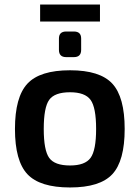

<svg xmlns="http://www.w3.org/2000/svg" viewBox="-20 -814 616 847"><path d="M157 -794H421V-719H157ZM306 -675Q338 -675 338 -644V-594Q338 -562 306 -562H272Q240 -562 240 -594V-644Q240 -675 272 -675ZM289 -504Q421 -504 475.5 -445Q530 -386 530 -245Q530 -104 475.5 -45.5Q421 13 289 13Q156 13 101 -45.5Q46 -104 46 -245Q46 -386 101 -445Q156 -504 289 -504ZM289 -407Q221 -407 197 -373.5Q173 -340 173 -245Q173 -151 197 -117.5Q221 -84 289 -84Q355 -84 379.5 -117.5Q404 -151 404 -245Q404 -340 379.5 -373.5Q355 -407 289 -407Z"/></svg>

Font: Exo 2 Semi Bold
Style: Regular
Weight: 600
Designer: Natanael Gama
Version: Version 1.001;PS 001.001;hotconv 1.0.88;makeotf.lib2.5.64775